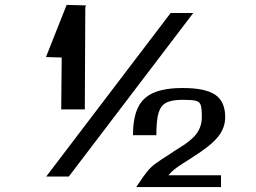

<svg xmlns="http://www.w3.org/2000/svg" viewBox="-20 -780 1040 781"><path d="M766 -727H674L168 -62H260ZM879 -67H665Q677 -81 688 -90Q699 -99 725 -116Q759 -137 764 -141Q836 -186 866 -222.5Q896 -259 896 -304Q896 -367 855.5 -394.5Q815 -422 724 -422Q650 -422 605.5 -403Q561 -384 541 -342Q521 -300 521 -230H616Q616 -291 625 -321Q634 -351 656.5 -362.5Q679 -374 724 -374Q762 -374 777 -370Q792 -366 796.5 -352.5Q801 -339 801 -304Q801 -266 780 -237Q759 -208 707 -177Q683 -162 675 -156Q629 -127 610.5 -113Q592 -99 578 -81.5Q564 -64 534 -19H879ZM251 -760 167 -548 231 -546 229 -335H325L327 -750L330 -758Z"/></svg>

Font: LXGW Marker Gothic
Style: Regular
Weight: 400
Version: Version 1.001